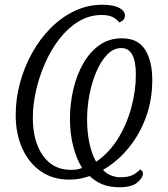

<svg xmlns="http://www.w3.org/2000/svg" viewBox="-20 -745 706 807"><path d="M482 42Q440 42 410 29.5Q380 17 357 -5Q336 2 316 6Q296 10 272 10Q202 10 151.5 -25Q101 -60 73.5 -121.5Q46 -183 46 -262Q46 -330 64 -396.5Q82 -463 115 -522.5Q148 -582 193.5 -627.5Q239 -673 293.5 -699Q348 -725 410 -725Q457 -725 481 -712Q505 -699 505 -680Q505 -666 496 -659Q487 -652 481 -651Q468 -667 451 -674.5Q434 -682 407 -682Q355 -682 310.5 -655Q266 -628 230.5 -582.5Q195 -537 170 -480.5Q145 -424 131.5 -364.5Q118 -305 118 -250Q118 -151 160.5 -91Q203 -31 278 -31Q293 -31 304 -33Q315 -35 325 -39Q300 -80 287 -133Q274 -186 274 -245Q274 -308 288 -368.5Q302 -429 329.5 -477.5Q357 -526 397.5 -555Q438 -584 492 -584Q560 -584 590 -536Q620 -488 620 -409Q620 -326 594 -254Q568 -182 521.5 -124.5Q475 -67 413 -31Q425 -17 444.5 -8.5Q464 0 489 0Q515 0 533.5 -7.5Q552 -15 569 -33Q581 -26 581 -15Q581 1 558 21.5Q535 42 482 42ZM384 -65Q438 -102 475 -161Q512 -220 531.5 -291Q551 -362 551 -432Q551 -543 490 -543Q458 -543 432 -517Q406 -491 386.5 -447Q367 -403 356.5 -349.5Q346 -296 346 -242Q346 -191 355.5 -145Q365 -99 384 -65Z"/></svg>

Font: Noto Serif Light
Style: Italic
Weight: 300
Italic angle: -12°
Designer: Monotype Design Team
Foundry: Monotype Imaging Inc.
Version: Version 2.013